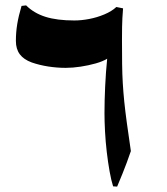

<svg xmlns="http://www.w3.org/2000/svg" viewBox="-20 -692 621 713"><path d="M415 1 400 0Q393 -22 387 -55.5Q381 -89 376.5 -127.5Q372 -166 370 -204Q368 -242 368 -272Q368 -317 370.5 -371Q373 -425 378 -474Q362 -464 335.5 -456.5Q309 -449 279.5 -444.5Q250 -440 224 -440Q192 -440 159.5 -445Q127 -450 98 -460Q68 -471 53.5 -490.5Q39 -510 39 -540Q39 -572 44 -602.5Q49 -633 60 -670L77 -672Q106 -643 149 -629.5Q192 -616 256 -616Q282 -616 311 -621.5Q340 -627 367.5 -638.5Q395 -650 412 -666L437 -661Q436 -652 434.5 -625Q433 -598 433 -545Q433 -493 433.5 -454.5Q434 -416 436 -382.5Q438 -349 441.5 -314.5Q445 -280 451 -236Q457 -192 466 -131Q458 -107 450.5 -87.5Q443 -68 435 -47.5Q427 -27 415 1Z"/></svg>

Font: Noto Nastaliq Urdu SemiBold
Style: Regular
Weight: 600
Version: Version 3.007